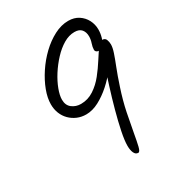

<svg xmlns="http://www.w3.org/2000/svg" viewBox="-171 -810 819 901"><g transform="rotate(-30 239.0 -359.5)"><path d="M337 -710Q369 -710 392 -695Q415 -680 427.5 -656Q440 -632 440 -604Q440 -583 434 -562.5Q428 -542 418 -529Q408 -516 395 -516Q385 -516 379.5 -520.5Q374 -525 374 -532Q374 -546 380 -563.5Q386 -581 386 -598Q386 -621 374 -635.5Q362 -650 336 -650Q306 -650 276.5 -632.5Q247 -615 220 -586Q193 -557 172 -524Q151 -491 139 -459Q127 -427 127 -404Q127 -373 147.5 -357.5Q168 -342 195 -342Q233 -342 265 -363Q297 -384 322 -415.5Q347 -447 366.5 -478Q386 -509 400.5 -530Q415 -551 424 -551Q431 -551 435 -549.5Q439 -548 440.5 -544.5Q442 -541 442 -534Q442 -512 427 -481Q412 -450 386.5 -416Q361 -382 328.5 -353Q296 -324 261 -305.5Q226 -287 192 -287Q166 -287 144 -296.5Q122 -306 105.5 -322.5Q89 -339 80 -361.5Q71 -384 71 -411Q71 -445 86 -485Q101 -525 127.5 -565Q154 -605 188 -637.5Q222 -670 260.5 -690Q299 -710 337 -710ZM456 -514Q456 -497 447.5 -471.5Q439 -446 424.5 -409.5Q410 -373 393 -321Q372 -258 360.5 -201.5Q349 -145 341.5 -102Q334 -59 328 -34Q322 -9 313 -9Q299 -9 292 -24Q285 -39 285 -63Q285 -91 294.5 -137.5Q304 -184 319 -239Q334 -294 351.5 -349.5Q369 -405 385 -451Q401 -497 413.5 -525Q426 -553 430 -553Q446 -553 451 -540.5Q456 -528 456 -514Z"/></g></svg>

Font: Kalam Variable Light
Style: Regular
Weight: 300
Designer: Lipi Raval, Jonny Pinhorn
Foundry: Indian Type Foundry
Version: Version 3.000